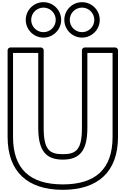

<svg xmlns="http://www.w3.org/2000/svg" viewBox="-20 -1700 1156 1767"><path d="M380 -1630C442.2 -1630 493 -1579.2 493 -1517C493 -1454.8 442.2 -1404 380 -1404C317.8 -1404 267 -1454.8 267 -1517C267 -1579.2 317.8 -1630 380 -1630ZM380 -1680C290.2 -1680 217 -1606.8 217 -1517C217 -1427.2 290.2 -1354 380 -1354C469.8 -1354 543 -1427.2 543 -1517C543 -1606.8 469.8 -1680 380 -1680ZM735 -1630C797.2 -1630 848 -1579.2 848 -1517C848 -1454.8 797.2 -1404 735 -1404C672.8 -1404 622 -1454.8 622 -1517C622 -1579.2 672.8 -1630 735 -1630ZM735 -1680C645.2 -1680 572 -1606.8 572 -1517C572 -1427.2 645.2 -1354 735 -1354C824.8 -1354 898 -1427.2 898 -1517C898 -1606.8 824.8 -1680 735 -1680ZM734 -1238V-523C734 -322.8 681.6 -281 558 -281C434.4 -281 382 -322.8 382 -523V-1238C382 -1253.1 367.7 -1263 357 -1263H75C59.9 -1263 50 -1248.7 50 -1238V-440C50 -121.1 232.1 47 558 47C883.9 47 1066 -121.1 1066 -440V-1238C1066 -1253.1 1051.7 -1263 1041 -1263H759C743.9 -1263 734 -1248.7 734 -1238ZM784 -1213H1016V-440C1016 -146.9 862.1 -3 558 -3C253.9 -3 100 -146.9 100 -440V-1213H332V-523C332 -309.2 405.6 -231 558 -231C710.4 -231 784 -309.2 784 -523Z"/></svg>

Font: Poland Can Into
Style: BigWritingsOLn
Weight: 700
Foundry: Cannot Into Space Fonts
Version: Version 0.92